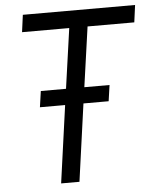

<svg xmlns="http://www.w3.org/2000/svg" viewBox="-53 -790 674 835"><g transform="rotate(-5 284.0 -372.5)"><path d="M307 -338 260 0H180L227 -338H117L127 -408H237L274 -670H68L78 -745H568L558 -670H354L317 -408H427L417 -338Z"/></g></svg>

Font: Kosmopol Plus Jakarta Sans Italic It
Style: Regular
Weight: 400
Italic angle: -8.04999°
Designer: Gumpita Rahayu
Foundry: Tokotype
Version: Version 2.006